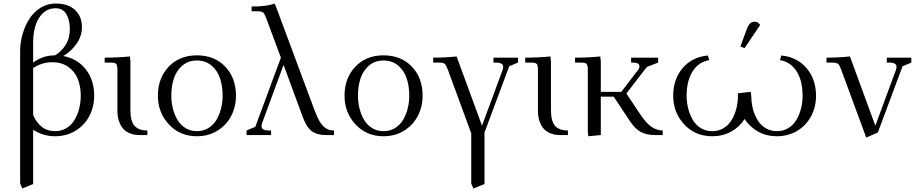

<svg xmlns="http://www.w3.org/2000/svg" viewBox="-20 -766 5208 1089"><path d="M94.2 274.9V-476.1Q94.2 -525.9 108.4 -574Q122.6 -622.1 147.5 -660.4Q172.4 -698.7 210.9 -722.4Q249.5 -746.1 294.9 -746.1Q366.7 -746.1 405.8 -709.2Q444.8 -672.4 444.8 -611.8Q444.8 -562 414.6 -518.6Q384.3 -475.1 338.9 -448.2Q419.4 -433.1 466.8 -372.3Q514.2 -311.5 514.2 -223.1Q514.2 -160.2 486.8 -107.9Q459.5 -55.7 408.2 -24.4Q356.9 6.8 292 6.8Q225.1 6.8 168 -29.8V277.8L106 303.2ZM168 -113.8Q185.5 -71.8 216.8 -46.9Q248 -22 292 -22Q328.1 -22 356.7 -39.3Q385.3 -56.6 402.6 -85.7Q419.9 -114.7 429 -149.9Q438 -185.1 438 -223.1Q438 -276.9 420.9 -319.1Q403.8 -361.3 366.5 -387.2Q329.1 -413.1 275.9 -413.1Q218.3 -413.1 168 -379.9ZM168 -411.1Q223.1 -452.1 292 -452.1Q327.6 -472.7 351.8 -510.5Q376 -548.3 376 -602.1Q376 -652.8 356.2 -686Q336.4 -719.2 294.9 -719.2Q237.8 -719.2 202.9 -667Q168 -614.7 168 -522.9Z M573.7 -411.1V-439Q646.5 -439 716.8 -445.8L719.7 -418V-141.1Q719.7 -79.6 742.7 -52.7Q765.6 -25.9 815.9 -25.9V0H772.9Q744.1 0 721.7 -8.1Q699.2 -16.1 685.3 -29.1Q671.4 -42 662.4 -60.3Q653.3 -78.6 649.7 -97.2Q646 -115.7 646 -136.2V-371.1Q646 -396 638.9 -403.6Q631.8 -411.1 606.9 -411.1Z M875.5 -223.1Q875.5 -323.2 936.8 -387.7Q998 -452.1 1096.7 -452.1Q1196.3 -452.1 1257.3 -388.2Q1318.4 -324.2 1318.4 -223.1Q1318.4 -160.2 1291 -107.9Q1263.7 -55.7 1212.6 -24.4Q1161.6 6.8 1096.7 6.8Q1000.5 6.8 938 -60.3Q875.5 -127.4 875.5 -223.1ZM951.7 -223.1Q951.7 -185.1 960.7 -149.9Q969.7 -114.7 986.8 -85.7Q1003.9 -56.6 1032.5 -39.3Q1061 -22 1096.7 -22Q1132.8 -22 1161.4 -39.3Q1189.9 -56.6 1207.3 -85.7Q1224.6 -114.7 1233.6 -149.9Q1242.7 -185.1 1242.7 -223.1Q1242.7 -278.8 1227.5 -323Q1212.4 -367.2 1178.7 -395Q1145 -422.9 1096.7 -422.9Q1048.8 -422.9 1015.4 -395Q981.9 -367.2 966.8 -323Q951.7 -278.8 951.7 -223.1Z M1378.4 0V-25.9L1428.2 -46.9L1573.2 -439L1490.2 -662.1Q1481 -687 1472.9 -694.6Q1464.8 -702.1 1440.4 -702.1H1407.2V-729Q1495.6 -729 1537.6 -746.1L1549.3 -717.8L1764.6 -139.2Q1778.3 -102.5 1792.2 -78.9Q1806.2 -55.2 1820.3 -44.2Q1834.5 -33.2 1846.4 -29.5Q1858.4 -25.9 1874.5 -25.9V0H1827.6Q1778.8 0 1748.8 -21.7Q1718.8 -43.5 1697.3 -102.1L1588.4 -397.9L1466.3 -66.9Q1463.4 -58.1 1463.4 -49.8Q1463.4 -25.9 1505.4 -25.9H1517.6V0Z M1934.1 -223.1Q1934.1 -323.2 1995.4 -387.7Q2056.6 -452.1 2155.3 -452.1Q2254.9 -452.1 2315.9 -388.2Q2377 -324.2 2377 -223.1Q2377 -160.2 2349.6 -107.9Q2322.3 -55.7 2271.2 -24.4Q2220.2 6.8 2155.3 6.8Q2059.1 6.8 1996.6 -60.3Q1934.1 -127.4 1934.1 -223.1ZM2010.3 -223.1Q2010.3 -185.1 2019.3 -149.9Q2028.3 -114.7 2045.4 -85.7Q2062.5 -56.6 2091.1 -39.3Q2119.6 -22 2155.3 -22Q2191.4 -22 2220 -39.3Q2248.5 -56.6 2265.9 -85.7Q2283.2 -114.7 2292.2 -149.9Q2301.3 -185.1 2301.3 -223.1Q2301.3 -278.8 2286.1 -323Q2271 -367.2 2237.3 -395Q2203.6 -422.9 2155.3 -422.9Q2107.4 -422.9 2074 -395Q2040.5 -367.2 2025.4 -323Q2010.3 -278.8 2010.3 -223.1Z M2437 -411.1V-439Q2504.9 -439 2569.8 -445.8L2713.9 -53.2L2831.1 -370.1Q2834 -378.9 2834 -387.2Q2834 -411.1 2792 -411.1H2778.8V-439H2918V-411.1L2868.2 -390.1L2728 -14.2V277.8L2665 303.2L2652.8 274.9V-9.8L2520 -371.1Q2510.7 -396 2502.7 -403.6Q2494.6 -411.1 2471.2 -411.1Z M2959 -411.1V-439Q3031.7 -439 3102.1 -445.8L3105 -418V-141.1Q3105 -79.6 3127.9 -52.7Q3150.9 -25.9 3201.2 -25.9V0H3158.2Q3129.4 0 3106.9 -8.1Q3084.5 -16.1 3070.6 -29.1Q3056.6 -42 3047.6 -60.3Q3038.6 -78.6 3034.9 -97.2Q3031.2 -115.7 3031.2 -136.2V-371.1Q3031.2 -396 3024.2 -403.6Q3017.1 -411.1 2992.2 -411.1Z M3241.7 -411.1V-439Q3314.5 -439 3384.8 -445.8L3387.7 -418V-245.1H3503.9L3599.6 -370.1Q3606.9 -378.9 3606.9 -388.2Q3606.9 -400.9 3597.4 -406Q3587.9 -411.1 3567.9 -411.1H3559.6V-439H3712.9V-411.1L3648.9 -386.2L3532.7 -235.8L3611.8 -117.2Q3645 -66.9 3675.5 -46.4Q3706.1 -25.9 3738.8 -25.9V0H3694.8Q3648.9 0 3616 -16.8Q3583 -33.7 3554.7 -76.2L3460.9 -217.8H3387.7V0L3316.9 6.8L3314 -19V-371.1Q3314 -396 3306.9 -403.6Q3299.8 -411.1 3274.9 -411.1Z M3798.3 -223.1Q3798.3 -316.9 3852.1 -379.9Q3905.8 -442.9 3995.1 -451.2L4002.4 -424.8Q3942.9 -415 3908.7 -361.6Q3874.5 -308.1 3874.5 -223.1Q3874.5 -185.1 3883.5 -149.9Q3892.6 -114.7 3909.7 -85.7Q3926.8 -56.6 3955.3 -39.3Q3983.9 -22 4019.5 -22Q4055.7 -22 4084.2 -39.3Q4112.8 -56.6 4130.1 -85.7Q4147.5 -114.7 4156.5 -149.9Q4165.5 -185.1 4165.5 -223.1V-236.8L4238.3 -245.1L4241.2 -219.2Q4241.7 -181.6 4250.7 -147.2Q4259.8 -112.8 4277.1 -84.5Q4294.4 -56.2 4322.5 -39.1Q4350.6 -22 4386.2 -22Q4422.4 -22 4450.9 -39.3Q4479.5 -56.6 4496.8 -85.7Q4514.2 -114.7 4523.2 -149.9Q4532.2 -185.1 4532.2 -223.1Q4532.2 -308.1 4498 -361.6Q4463.9 -415 4404.3 -424.8L4411.1 -451.2Q4500.5 -442.9 4554.4 -379.9Q4608.4 -316.9 4608.4 -223.1Q4608.4 -160.2 4581.1 -107.9Q4553.7 -55.7 4502.4 -24.4Q4451.2 6.8 4386.2 6.8Q4327.6 6.8 4280.5 -19.3Q4233.4 -45.4 4203.1 -90.8Q4173.8 -45.4 4126.5 -19.3Q4079.1 6.8 4019.5 6.8Q3923.3 6.8 3860.8 -60.3Q3798.3 -127.4 3798.3 -223.1ZM4179.2 -502 4213.4 -594.2Q4223.1 -621.6 4233.6 -632.3Q4244.1 -643.1 4261.2 -643.1Q4279.3 -643.1 4291.5 -624L4203.1 -493.2Z M4668 -411.1V-439Q4735.8 -439 4800.8 -445.8L4944.8 -53.2L5062 -370.1Q5064.9 -378.9 5064.9 -387.2Q5064.9 -411.1 5022.9 -411.1H5009.8V-439H5148.9V-411.1L5099.1 -390.1L4959 -14.2L4893.1 14.2L4751 -371.1Q4742.2 -396 4733.9 -403.3Q4725.6 -410.6 4702.1 -411.1Z"/></svg>

Font: Dihjauti S
Style: Regular
Weight: 400
Designer: T. Christopher White
Version: Version 3.0.0